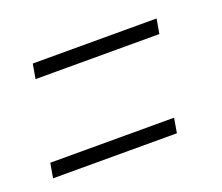

<svg xmlns="http://www.w3.org/2000/svg" viewBox="-55 -422 413 357"><g transform="rotate(-20 151.5 -243.0)"><path d="M30.5 -321H275.5L280.5 -350H35.5ZM-2 -136.5H243L248 -165.5H3Z"/></g></svg>

Font: Anybody SemiExpanded ExtraLight
Style: Italic
Weight: 250
Width: 6
Italic angle: -10°
Version: Version 1.113;gftools[0.9.25]